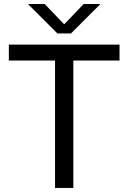

<svg xmlns="http://www.w3.org/2000/svg" viewBox="-20 -922 630 942"><path d="M250 0V-625H23.4V-703.1H566.4V-625H339.8V0ZM117.2 -902.3H199.2L293 -804.7H296.9L390.6 -902.3H472.7L328.1 -757.8H261.7Z"/></svg>

Font: 和音 by 宁静之雨，公众号njzyshare
Style: Regular
Weight: 400
Designer: Steve Matteson
Foundry: Ascender Corporation
Version: Version 6.00;June 8, 2018;FontCreator 11.0.0.2388 32-bit